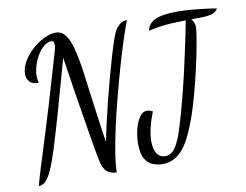

<svg xmlns="http://www.w3.org/2000/svg" viewBox="-84 -839 1341 1045"><g transform="rotate(-10 586.0 -316.5)"><path d="M49 87Q62 38 80.5 -21Q99 -80 124.5 -161Q150 -242 183.5 -354Q217 -466 261 -618Q263 -622 265.5 -634.5Q268 -647 268 -658Q268 -668 265 -673Q262 -678 254 -678Q231 -678 210 -660Q189 -642 173.5 -615Q158 -588 149.5 -558.5Q141 -529 141 -506Q141 -484 147 -467Q111 -467 96 -484Q81 -501 81 -526Q81 -560 101 -594.5Q121 -629 152.5 -657.5Q184 -686 219 -703Q254 -720 283 -720Q315 -720 335.5 -694.5Q356 -669 368.5 -624.5Q381 -580 390 -524Q399 -468 406 -408Q414 -348 420.5 -299Q427 -250 432.5 -211Q438 -172 442.5 -141Q447 -110 451 -86Q460 -133 473 -190.5Q486 -248 501.5 -309.5Q517 -371 533 -429.5Q549 -488 563.5 -537.5Q578 -587 590 -622Q602 -657 609 -670Q615 -684 633.5 -702Q652 -720 678 -720Q661 -675 639.5 -608.5Q618 -542 596 -464.5Q574 -387 553 -306.5Q532 -226 515.5 -150.5Q499 -75 489.5 -13.5Q480 48 480 87Q447 87 426 69Q405 51 396 4Q391 -19 383.5 -62.5Q376 -106 367 -161.5Q358 -217 348 -277.5Q338 -338 329 -395.5Q320 -453 313 -500.5Q306 -548 301 -578Q254 -408 220.5 -290.5Q187 -173 163.5 -98.5Q140 -24 121.5 16Q103 56 86 71.5Q69 87 49 87ZM734 86Q710 86 683.5 77Q657 68 639 39.5Q621 11 621 -46Q621 -85 630.5 -124Q640 -163 657.5 -189Q675 -215 699 -215Q712 -215 731 -206Q713 -160 703.5 -119.5Q694 -79 694 -46Q694 -2 710.5 22Q727 46 757 46Q782 46 802.5 24.5Q823 3 845 -56Q860 -100 877.5 -162Q895 -224 912.5 -294Q930 -364 945.5 -434Q961 -504 973.5 -563.5Q986 -623 993 -663Q945 -662 910.5 -660Q876 -658 847.5 -653.5Q819 -649 787 -642Q793 -680 833 -699Q873 -718 956 -718Q997 -718 1039 -714Q1081 -710 1117 -705.5Q1153 -701 1172 -697Q1159 -675 1133 -669.5Q1107 -664 1090 -664Q1072 -664 1054.5 -663.5Q1037 -663 1024 -663Q1033 -654 1037.5 -641.5Q1042 -629 1042 -618Q1042 -605 1035 -561Q1028 -517 1015 -454Q1002 -391 984.5 -320.5Q967 -250 946 -182.5Q925 -115 901 -62Q875 -2 848 29.5Q821 61 792.5 73.5Q764 86 734 86Z"/></g></svg>

Font: Dancing Script Medium
Style: Regular
Weight: 500
Designer: Pablo Impallari
Foundry: Pablo Impallari
Version: Version 2.000